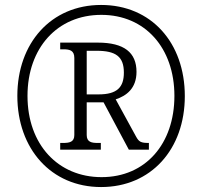

<svg xmlns="http://www.w3.org/2000/svg" viewBox="-20 -745 816 775"><path d="M388 10C590 10 726 -143 726 -357C726 -572 591 -725 388 -725C186 -725 50 -571 50 -358C50 -145 186 10 388 10ZM390 -30C215 -30 91 -161 91 -358C91 -551 211 -685 389 -685C566 -685 684 -551 684 -358C684 -165 568 -30 390 -30ZM223 -141H387V-168H374C349 -168 330 -172 330 -200V-332H398L500 -141H581V-168C549 -168 541 -172 529 -194L447 -344C490 -358 531 -388 531 -455C531 -533 481 -573 375 -573H223V-546H235C261 -546 280 -542 280 -511V-200C280 -172 261 -168 235 -168H223ZM378 -364H330V-540H370C447 -540 480 -517 480 -452C480 -393 453 -364 378 -364Z"/></svg>

Font: Noto Serif Khmer SemiCondensed Light
Style: Regular
Weight: 300
Width: 4
Designer: Danh Hong and the Monotype Design Team
Foundry: Monotype Imaging Inc.
Version: Version 2.004